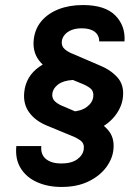

<svg xmlns="http://www.w3.org/2000/svg" viewBox="-20 -632 523 761"><path d="M261.5 -96.5 261.6 -189.2Q301.3 -191.1 324.2 -208.2Q347.1 -225.2 349.7 -248.9Q352.3 -270.3 337.9 -282Q323.6 -293.6 298.3 -302.9L206.4 -341Q158.5 -360 133.6 -393.8Q108.7 -427.5 113.7 -474.8Q118.2 -517.2 143.9 -547.9Q169.6 -578.6 212 -595.3Q254.5 -612 308.4 -612Q396.3 -612 436.9 -570.9Q477.6 -529.7 473.5 -468H373.3Q373.2 -492.4 355.3 -506.1Q337.3 -519.8 304.3 -519.8Q280 -519.8 262.7 -512.6Q245.5 -505.4 236.2 -493.9Q226.8 -482.3 225 -469Q222.6 -449.2 236.8 -436.9Q250.9 -424.6 272.4 -417L372.4 -373.9Q417.5 -356.1 444.8 -325.9Q472.2 -295.7 467.4 -248.9Q464.1 -211 438.6 -176.5Q413.2 -142 368.4 -119.9Q323.6 -97.8 261.5 -96.5ZM223.8 109Q169.4 109 127 90Q84.5 71.1 62.1 34.9Q39.6 -1.3 44.7 -53H143.8Q140.4 -19.4 162.2 -1.7Q184.1 16 222.8 16Q263.3 16 286.2 -0.7Q309.2 -17.5 312 -41Q314.9 -63.1 299.3 -74.8Q283.8 -86.4 260.7 -95L168.8 -133Q120.9 -152 96 -186Q71.1 -219.9 76.1 -266.9Q82.5 -329.9 135.9 -367.4Q189.2 -404.9 271 -407.2L268.6 -315Q231.5 -312.9 210.7 -297.5Q190 -282.1 187.4 -261Q185 -241.3 199.1 -229Q213.3 -216.7 234.7 -209.1L334.8 -166Q379.8 -148.5 407 -118.1Q434.3 -87.8 429.7 -41Q426.5 -3.4 401 31Q375.5 65.4 330.7 87.2Q285.9 109 223.8 109Z"/></svg>

Font: Karla
Style: Italic
Weight: 400
Italic angle: -8°
Designer: Jonathan Pinhorn
Version: Version 2.004;gftools[0.9.33]